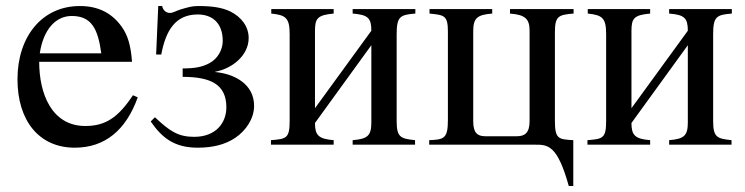

<svg xmlns="http://www.w3.org/2000/svg" viewBox="-20 -480 2471 637"><path d="M421 -164C372 -90 330 -62 263 -62C151 -62 110 -170 110 -275H418C414 -329 404 -363 384 -391C352 -436 307 -460 245 -460C119 -460 38 -358 38 -217C38 -79 110 10 228 10C328 10 398 -48 437 -157ZM112 -303C123 -378 162 -427 218 -427C284 -427 305 -384 316 -303Z M694 -242C749 -252 805 -295 805 -354C805 -391 782 -423 744 -442C717 -455 684 -460 638 -460C616 -460 605 -456 580 -449C566 -445 554 -437 544 -437C532 -437 521 -445 518 -460H505L498 -299H515C530 -379 562 -432 636 -432C684 -432 719 -404 719 -344C719 -316 703 -285 674 -270C651 -258 628 -253 586 -253V-225C679 -225 731 -200 731 -124C731 -73 697 -26 624 -26C571 -26 543 -45 494 -91L480 -77C518 -22 559 10 636 10C685 10 727 0 761 -23C796 -47 823 -86 823 -129C823 -201 758 -235 694 -241Z M1358 -450H1150V-435C1201 -431 1212 -420 1212 -378L1025 -121V-377C1025 -419 1033 -430 1087 -435V-450H880V-435C929 -430 941 -420 941 -366V-79C941 -21 930 -19 879 -15V0H1087V-15C1036 -19 1025 -32 1025 -72L1212 -330V-74C1212 -30 1200 -19 1150 -15V0H1357V-15C1308 -20 1296 -25 1296 -79V-366C1296 -425 1307 -431 1358 -435Z M1883 -450H1672V-435C1723 -431 1737 -417 1737 -378V-78C1737 -39 1721 -28 1695 -28H1590C1564 -28 1550 -39 1550 -78V-376C1550 -420 1563 -431 1613 -435V-450H1405V-435C1454 -430 1466 -429 1466 -375V-82C1466 -20 1453 -17 1404 -15V0H1755C1797 0 1829 0 1867 137H1882V-15C1833 -18 1821 -18 1821 -80V-372C1821 -426 1832 -431 1883 -435Z M2408 -450H2200V-435C2251 -431 2262 -420 2262 -378L2075 -121V-377C2075 -419 2083 -430 2137 -435V-450H1930V-435C1979 -430 1991 -420 1991 -366V-79C1991 -21 1980 -19 1929 -15V0H2137V-15C2086 -19 2075 -32 2075 -72L2262 -330V-74C2262 -30 2250 -19 2200 -15V0H2407V-15C2358 -20 2346 -25 2346 -79V-366C2346 -425 2357 -431 2408 -435Z"/></svg>

Font: STIXGeneral
Style: Regular
Weight: 400
Designer: MicroPress Inc., with final additions and corrections provided by Coen Hoffman, Elsevier (retired)
Version: Version 1.1.0